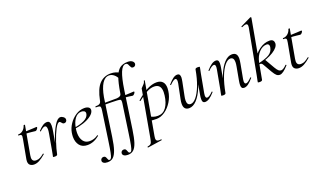

<svg xmlns="http://www.w3.org/2000/svg" viewBox="-91 -1323 3701 2196"><g transform="rotate(-20 1760.0 -225.5)"><path d="M54 -51Q54 -57 56 -73L99 -306Q103 -325 103 -338Q103 -352 95 -356.5Q87 -361 65 -361Q62 -361 62 -366Q62 -368 63.5 -370.5Q65 -373 66 -373Q100 -373 125 -395Q150 -417 159 -450Q161 -453 168 -453Q178 -453 176 -450L114 -104Q111 -88 111 -74Q111 -25 160 -25Q186 -25 208.5 -37Q231 -49 256 -70H257Q260 -70 263.5 -67Q267 -64 264 -62Q219 -23 185.5 -5.5Q152 12 121 12Q92 12 73 -3Q54 -18 54 -51ZM145 -352 147 -376Q179 -376 256 -381L290 -383Q297 -383 297 -376Q297 -368 286 -355Q275 -342 265 -342Q260 -342 220.5 -347Q181 -352 145 -352Z M584 -395Q603 -395 621 -381Q639 -367 639 -348Q639 -333 629.5 -323.5Q620 -314 606 -314Q595 -314 588.5 -318.5Q582 -323 575 -333Q571 -338 566 -342.5Q561 -347 555 -347Q533 -347 502.5 -289Q472 -231 445 -150Q418 -69 406 -7L396 -8Q411 -88 442 -179Q473 -270 511 -332.5Q549 -395 584 -395ZM352 2 357 -21 367 -74 400 -259Q406 -292 406 -311Q406 -356 382 -356Q360 -356 321 -319L319 -318Q316 -318 314 -321.5Q312 -325 313 -327Q344 -361 370 -378Q396 -395 421 -395Q441 -395 450.5 -382Q460 -369 460 -338Q460 -311 451 -261L406 -7Q403 8 374 8Q361 8 356.5 6.5Q352 5 352 2Z M644 -133Q644 -155 649 -185Q658 -236 691 -285.5Q724 -335 773.5 -367Q823 -399 877 -399Q913 -399 931.5 -384.5Q950 -370 945 -345Q939 -314 901.5 -285.5Q864 -257 806.5 -237.5Q749 -218 685 -211L687 -224Q767 -235 818 -260Q869 -285 878 -324Q880 -334 880 -338Q880 -355 866 -363.5Q852 -372 833 -372Q785 -372 753 -329Q721 -286 710 -218Q704 -187 704 -159Q704 -97 731.5 -59.5Q759 -22 810 -22Q867 -22 911 -55H913Q916 -55 918.5 -52Q921 -49 918 -46Q848 12 772 12Q709 12 676.5 -28.5Q644 -69 644 -133Z M857 237Q857 222 867 211.5Q877 201 893 201Q908 201 915 209Q922 217 927 232Q931 245 935.5 251Q940 257 950 257Q962 257 970.5 241.5Q979 226 988 182Q997 138 1010 47L1061 -306Q1063 -326 1063 -332Q1063 -351 1052 -356Q1041 -361 1006 -361Q1003 -361 1003 -366Q1003 -368 1004.5 -370.5Q1006 -373 1007 -373Q1042 -373 1057.5 -383Q1073 -393 1077 -418Q1104 -553 1158.5 -610.5Q1213 -668 1297 -668Q1360 -668 1411 -633L1373 -570Q1360 -605 1332 -629Q1304 -653 1271 -653Q1222 -653 1187 -598.5Q1152 -544 1133 -439L1066 21Q1052 118 1033.5 172.5Q1015 227 988.5 251Q962 275 920 275Q889 275 873 264Q857 253 857 237ZM1309 -325Q1309 -342 1300.5 -346Q1292 -350 1263 -352Q1209 -355 1093 -355V-375Q1229 -375 1267 -376Q1294 -378 1308 -387.5Q1322 -397 1325 -418L1339 -367L1308 -306Q1309 -313 1309 -325ZM1104 236Q1104 221 1114 211Q1124 201 1140 201Q1156 201 1162.5 209Q1169 217 1174 232Q1178 245 1182.5 251Q1187 257 1197 257Q1210 257 1218 241.5Q1226 226 1235 182.5Q1244 139 1257 47L1308 -306Q1310 -326 1310 -332Q1310 -351 1299 -356Q1288 -361 1253 -361Q1250 -361 1250 -366Q1250 -368 1251.5 -370.5Q1253 -373 1254 -373Q1290 -373 1305 -382.5Q1320 -392 1324 -418Q1344 -541 1368.5 -606.5Q1393 -672 1429.5 -699Q1466 -726 1526 -726Q1561 -726 1580.5 -710.5Q1600 -695 1598 -674Q1595 -659 1585.5 -652Q1576 -645 1563 -645Q1549 -645 1543 -653Q1537 -661 1529 -678Q1523 -694 1516 -702.5Q1509 -711 1495 -711Q1456 -711 1428 -643Q1400 -575 1380 -439L1313 21Q1299 118 1281 172.5Q1263 227 1236 251Q1209 275 1167 275Q1136 275 1120 264Q1104 253 1104 236ZM1338 -353 1340 -376Q1366 -376 1438 -381L1474 -383Q1481 -383 1481 -376Q1481 -368 1469 -354.5Q1457 -341 1447 -342Q1439 -343 1406 -348Q1373 -353 1338 -353Z M1410 263Q1432 259 1443 252.5Q1454 246 1459.5 231.5Q1465 217 1471 185L1573 -386Q1573 -388 1587 -400.5Q1601 -413 1612 -427Q1623 -441 1626 -459Q1627 -463 1632.5 -462Q1638 -461 1637 -457L1524 178Q1521 195 1521 205Q1521 224 1530 232Q1539 240 1559 240Q1564 240 1582 238H1583Q1586 238 1587 243Q1588 248 1584 249L1412 275Q1408 276 1407 270Q1406 264 1410 263ZM1526 -8 1536 -60Q1560 -45 1584.5 -36Q1609 -27 1642 -27Q1705 -27 1743 -80Q1781 -133 1792 -220Q1795 -241 1795 -261Q1795 -357 1712 -357Q1669 -357 1624 -333Q1579 -309 1511 -256L1509 -255Q1506 -255 1503.5 -259.5Q1501 -264 1504 -265Q1646 -393 1754 -393Q1802 -393 1827 -366.5Q1852 -340 1852 -289Q1852 -273 1849 -253Q1840 -186 1804 -127.5Q1768 -69 1717 -34Q1666 1 1614 1Q1581 1 1564.5 -1Q1548 -3 1526 -8Z M1942 -61Q1942 -88 1949 -119L1985 -297Q1988 -314 1988 -324Q1988 -355 1969 -355Q1949 -355 1903 -309Q1901 -307 1899 -307Q1896 -307 1894 -310.5Q1892 -314 1895 -317Q1930 -357 1956.5 -376Q1983 -395 2008 -395Q2043 -395 2043 -349Q2043 -334 2036 -297L2004 -138Q1997 -107 1997 -82Q1997 -26 2040 -26Q2073 -26 2108.5 -68Q2144 -110 2175.5 -190Q2207 -270 2226 -379L2239 -378Q2219 -262 2183.5 -173.5Q2148 -85 2102.5 -36Q2057 13 2008 13Q1942 13 1942 -61ZM2170 -35Q2170 -61 2175 -87L2226 -379Q2229 -394 2258 -394Q2282 -394 2282 -388L2278 -365Q2272 -341 2267 -312L2226 -89Q2223 -74 2223 -62Q2223 -30 2242 -30Q2268 -30 2312 -76Q2313 -77 2315 -77Q2318 -77 2320 -73.5Q2322 -70 2320 -68Q2285 -28 2257 -9.5Q2229 9 2203 9Q2186 9 2178 -1.5Q2170 -12 2170 -35Z M2643 -36Q2643 -56 2649 -89L2678 -248Q2684 -280 2684 -302Q2684 -360 2641 -360Q2608 -360 2572.5 -318Q2537 -276 2506 -196Q2475 -116 2455 -7L2443 -8Q2463 -124 2498.5 -212.5Q2534 -301 2579.5 -350Q2625 -399 2674 -399Q2707 -399 2723 -381Q2739 -363 2739 -325Q2739 -307 2732 -267L2699 -89Q2696 -74 2696 -63Q2696 -31 2716 -31Q2738 -31 2782 -77Q2784 -79 2785 -79Q2788 -79 2790.5 -75.5Q2793 -72 2790 -69Q2756 -29 2729.5 -10Q2703 9 2678 9Q2660 9 2651.5 -1.5Q2643 -12 2643 -36ZM2400 2 2404 -21Q2410 -45 2415 -74L2456 -297Q2459 -312 2459 -324Q2459 -356 2439 -356Q2427 -356 2408.5 -344Q2390 -332 2370 -310Q2369 -309 2367 -309Q2364 -309 2361.5 -312.5Q2359 -316 2362 -318Q2396 -357 2424.5 -376Q2453 -395 2479 -395Q2496 -395 2504 -384.5Q2512 -374 2512 -351Q2512 -325 2507 -299L2455 -7Q2454 0 2445.5 4Q2437 8 2423 8Q2409 8 2404.5 6.5Q2400 5 2400 2Z M2845 2 2849 -21Q2855 -45 2860 -74L2962 -619Q2964 -635 2964 -640Q2964 -666 2942 -666Q2926 -666 2894 -651H2892Q2888 -651 2887 -655.5Q2886 -660 2889 -662L3018 -725H3020Q3024 -725 3027 -722Q3030 -719 3029 -717L2937 -207L2900 -7Q2899 0 2890.5 4Q2882 8 2868 8Q2845 8 2845 2ZM3034 -58 2976 -159Q2968 -174 2960.5 -179.5Q2953 -185 2942 -185Q2933 -185 2919 -182L3010 -212L3079 -92Q3099 -58 3113.5 -46Q3128 -34 3144 -34Q3170 -34 3210 -75Q3211 -76 3213 -76Q3217 -76 3219 -72.5Q3221 -69 3219 -67Q3152 9 3113 9Q3090 9 3073.5 -5Q3057 -19 3034 -58ZM3115 -321Q3117 -331 3117 -335Q3117 -351 3109 -360Q3101 -369 3087 -369Q3036 -369 2994.5 -325Q2953 -281 2937 -207L2910 -243Q2947 -312 3007 -355.5Q3067 -399 3131 -399Q3161 -399 3173.5 -384.5Q3186 -370 3186 -350Q3186 -301 3112.5 -254.5Q3039 -208 2919 -182V-195Q3019 -217 3062.5 -244.5Q3106 -272 3115 -321Z M3277 -51Q3277 -57 3279 -73L3322 -306Q3326 -325 3326 -338Q3326 -352 3318 -356.5Q3310 -361 3288 -361Q3285 -361 3285 -366Q3285 -368 3286.5 -370.5Q3288 -373 3289 -373Q3323 -373 3348 -395Q3373 -417 3382 -450Q3384 -453 3391 -453Q3401 -453 3399 -450L3337 -104Q3334 -88 3334 -74Q3334 -25 3383 -25Q3409 -25 3431.5 -37Q3454 -49 3479 -70H3480Q3483 -70 3486.5 -67Q3490 -64 3487 -62Q3442 -23 3408.5 -5.5Q3375 12 3344 12Q3315 12 3296 -3Q3277 -18 3277 -51ZM3368 -352 3370 -376Q3402 -376 3479 -381L3513 -383Q3520 -383 3520 -376Q3520 -368 3509 -355Q3498 -342 3488 -342Q3483 -342 3443.5 -347Q3404 -352 3368 -352Z"/></g></svg>

Font: Cormorant Infant
Style: Italic
Weight: 400
Italic angle: -10°
Designer: Christian Thalmann (Catharsis Fonts)
Foundry: Catharsis Fonts
Version: Version 4.000